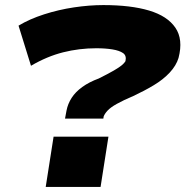

<svg xmlns="http://www.w3.org/2000/svg" viewBox="-20 -736 730 756"><path d="M236 -269 242 -301Q247 -327 262 -350.5Q277 -374 304 -393.5Q331 -413 369 -427Q407 -446 428.5 -458.5Q450 -471 460 -479.5Q470 -488 474 -495Q479 -517 464.5 -527Q450 -537 422.5 -541.5Q395 -546 359 -546Q292 -546 228.5 -530Q165 -514 102 -477L53 -635Q96 -661 153.5 -679.5Q211 -698 271.5 -707Q332 -716 387 -716Q495 -716 567 -694.5Q639 -673 670.5 -627Q702 -581 683 -508Q674 -478 648.5 -450.5Q623 -423 585.5 -400.5Q548 -378 505 -358Q465 -341 440 -327Q415 -313 403.5 -300.5Q392 -288 388 -277L387 -269ZM160 0 191 -198H407L376 0Z"/></svg>

Font: Nunito Sans 7pt Expanded Black
Style: Italic
Weight: 900
Width: 7
Italic angle: -9°
Designer: Vernon Adams
Foundry: Vernon Adams
Version: Version 3.101;gftools[0.9.27]